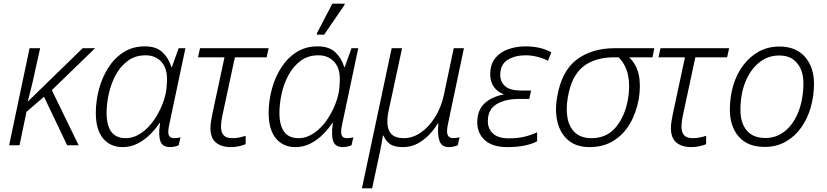

<svg xmlns="http://www.w3.org/2000/svg" viewBox="-20 -796 4531 1052"><path d="M30 0 142 -532H200L169 -393Q160 -349 150 -310.5Q140 -272 132 -240H133L433 -532H501L264 -302L411 0H348L221 -266L125 -183L87 0Z M652 10Q584 10 544.5 -38Q505 -86 505 -177Q505 -243 522.5 -308Q540 -373 574 -426Q608 -479 658 -510.5Q708 -542 773 -542Q836 -542 870 -510Q904 -478 919 -429H922L959 -532H996L910 -126Q907 -111 904.5 -98Q902 -85 902 -74Q902 -58 909 -48.5Q916 -39 935 -39Q942 -39 951 -40Q960 -41 969 -44L959 0Q951 4 937 7Q923 10 912 10Q870 10 858.5 -23Q847 -56 857 -122H854Q833 -90 802.5 -59.5Q772 -29 734 -9.5Q696 10 652 10ZM669 -39Q713 -39 754.5 -67.5Q796 -96 828.5 -145Q861 -194 880 -253Q890 -286 892.5 -315Q895 -344 895 -363Q895 -425 862.5 -459Q830 -493 778 -493Q721 -493 680.5 -463Q640 -433 614 -385Q588 -337 576 -282Q564 -227 564 -177Q564 -110 589.5 -74.5Q615 -39 669 -39Z M1245 10Q1193 10 1163 -15Q1133 -40 1133 -95Q1133 -110 1136 -129.5Q1139 -149 1143 -169L1210 -482H1065L1076 -532H1452L1441 -482H1267L1200 -170Q1191 -130 1191 -101Q1191 -72 1205 -55.5Q1219 -39 1252 -39Q1273 -39 1290.5 -42.5Q1308 -46 1326 -52V-6Q1312 0 1290 5Q1268 10 1245 10Z M1599 10Q1531 10 1491.5 -38Q1452 -86 1452 -177Q1452 -243 1469.5 -308Q1487 -373 1521 -426Q1555 -479 1605 -510.5Q1655 -542 1720 -542Q1783 -542 1817 -510Q1851 -478 1866 -429H1869L1906 -532H1943L1857 -126Q1854 -111 1851.5 -98Q1849 -85 1849 -74Q1849 -58 1856 -48.5Q1863 -39 1882 -39Q1889 -39 1898 -40Q1907 -41 1916 -44L1906 0Q1898 4 1884 7Q1870 10 1859 10Q1817 10 1805.5 -23Q1794 -56 1804 -122H1801Q1780 -90 1749.5 -59.5Q1719 -29 1681 -9.5Q1643 10 1599 10ZM1616 -39Q1660 -39 1701.5 -67.5Q1743 -96 1775.5 -145Q1808 -194 1827 -253Q1837 -286 1839.5 -315Q1842 -344 1842 -363Q1842 -425 1809.5 -459Q1777 -493 1725 -493Q1668 -493 1627.5 -463Q1587 -433 1561 -385Q1535 -337 1523 -282Q1511 -227 1511 -177Q1511 -110 1536.5 -74.5Q1562 -39 1616 -39ZM1716 -606 1717 -615 1801 -776H1869L1867 -768L1756 -606Z M1963 236 2126 -532H2183L2109 -188Q2094 -116 2113 -77.5Q2132 -39 2193 -39Q2241 -39 2285.5 -69.5Q2330 -100 2363.5 -153.5Q2397 -207 2412 -275L2466 -532H2522L2435 -119Q2425 -73 2433 -56Q2441 -39 2463 -39Q2472 -39 2481 -40.5Q2490 -42 2498 -44L2488 0Q2480 4 2466 7Q2452 10 2439 10Q2400 10 2388 -24Q2376 -58 2382 -119H2378Q2362 -91 2334.5 -61Q2307 -31 2270 -10.5Q2233 10 2188 10Q2139 10 2116 -7.5Q2093 -25 2081 -53H2078Q2076 -38 2072 -17Q2068 4 2063 30L2019 236Z M2761 10Q2677 10 2636 -28.5Q2595 -67 2595 -125Q2595 -193 2635.5 -230Q2676 -267 2739 -278V-280Q2706 -292 2686 -320Q2666 -348 2666 -388Q2666 -444 2694 -478Q2722 -512 2766.5 -527Q2811 -542 2858 -542Q2943 -542 3001 -509L2982 -463Q2961 -475 2927 -484Q2893 -493 2860 -493Q2802 -493 2761.5 -468Q2721 -443 2721 -385Q2721 -348 2747.5 -324Q2774 -300 2835 -300H2890L2880 -254H2825Q2748 -254 2700.5 -225Q2653 -196 2653 -132Q2653 -90 2681.5 -64Q2710 -38 2769 -38Q2815 -38 2851.5 -46.5Q2888 -55 2923 -71V-22Q2898 -8 2857 1Q2816 10 2761 10Z M3211 10Q3139 10 3095 -26.5Q3051 -63 3035 -125.5Q3019 -188 3033 -266Q3057 -407 3140 -469.5Q3223 -532 3350 -532H3565L3555 -482H3427Q3468 -443 3480 -385.5Q3492 -328 3480 -254Q3466 -177 3431 -117.5Q3396 -58 3340.5 -24Q3285 10 3211 10ZM3221 -39Q3304 -39 3354 -98.5Q3404 -158 3421 -253Q3433 -325 3421.5 -382.5Q3410 -440 3370 -482H3346Q3238 -482 3174 -430Q3110 -378 3091 -261Q3080 -197 3090 -147Q3100 -97 3132.5 -68Q3165 -39 3221 -39Z M3768 10Q3716 10 3686 -15Q3656 -40 3656 -95Q3656 -110 3659 -129.5Q3662 -149 3666 -169L3733 -482H3588L3599 -532H3975L3964 -482H3790L3723 -170Q3714 -130 3714 -101Q3714 -72 3728 -55.5Q3742 -39 3775 -39Q3796 -39 3813.5 -42.5Q3831 -46 3849 -52V-6Q3835 0 3813 5Q3791 10 3768 10Z M4170 9Q4077 9 4028 -47Q3979 -103 3979 -195Q3979 -265 3997.5 -327.5Q4016 -390 4052 -438Q4088 -486 4138 -513.5Q4188 -541 4251 -541Q4341 -541 4390.5 -484.5Q4440 -428 4440 -337Q4440 -271 4422.5 -209Q4405 -147 4370.5 -98Q4336 -49 4285.5 -20Q4235 9 4170 9ZM4174 -40Q4235 -40 4282 -78.5Q4329 -117 4355.5 -185.5Q4382 -254 4382 -343Q4382 -383 4368 -416.5Q4354 -450 4325 -471Q4296 -492 4250 -492Q4187 -492 4139 -453Q4091 -414 4064 -347Q4037 -280 4037 -194Q4037 -122 4071.5 -81Q4106 -40 4174 -40Z"/></svg>

Font: Noto Sans Light
Style: Italic
Weight: 300
Italic angle: -12°
Designer: Monotype Design Team
Foundry: Monotype Imaging Inc.
Version: Version 2.013; ttfautohint (v1.8.4.7-5d5b)